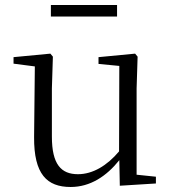

<svg xmlns="http://www.w3.org/2000/svg" viewBox="-20 -732 688 766"><path d="M183 -666H447V-712H183ZM458 9 602 0V-27L525 -35V-379L529 -506L519 -518L373 -504V-477L456 -469L455 -128C407 -71 350 -37 291 -37C224 -37 187 -76 187 -187V-379L191 -506L181 -518L34 -504V-478L119 -467L116 -185C115 -37 167 14 262 14C340 14 405 -29 456 -93Z"/></svg>

Font: Noto Serif CJK KR Light
Style: Regular
Weight: 300
Designer: Ryoko NISHIZUKA 西塚涼子 (kana & ideographs); Frank Grießhammer (Latin, Greek & Cyrillic); Wenlong ZHANG 张文龙 (bopomofo); San
Foundry: Adobe
Version: Version 2.001;hotconv 1.1.0;makeotfexe 2.6.0